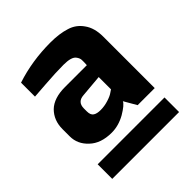

<svg xmlns="http://www.w3.org/2000/svg" viewBox="-143 -826 652 652"><g transform="rotate(-45 183.0 -500.0)"><path d="M23 -262V-332H344V-262ZM35 -712Q114 -738 202 -738Q245 -738 276 -728Q306 -719 324 -693Q343 -667 343 -625V-378H261L235 -423Q230 -411 198 -392Q166 -374 133 -374Q81 -374 52 -402Q23 -429 23 -466V-501Q23 -543 50 -570Q77 -596 130 -596H210H235Q236 -612 235.5 -621Q235 -630 228 -639Q218 -653 180 -653Q143 -653 90 -649Q37 -645 35 -645ZM124 -485Q124 -467 134 -461Q143 -455 161 -455Q179 -455 198 -461Q217 -467 226 -474L235 -480V-539L155 -532Q124 -530 124 -499Z"/></g></svg>

Font: Mina
Style: Bold
Weight: 700
Version: Version 1.000